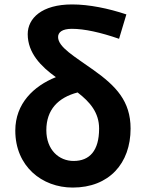

<svg xmlns="http://www.w3.org/2000/svg" viewBox="-20 -832 656 866"><path d="M550 -767C469 -794 382 -812 305 -812C168 -812 105 -749 105 -678C105 -593 165 -532 232 -484C132 -444 49 -365 49 -243C49 -82 169 14 308 14C472 14 569 -95 569 -252C569 -376 503 -444 402 -516C317 -577 242 -619 242 -665C242 -686 260 -702 304 -702C361 -702 433 -686 517 -657ZM312 -106C246 -106 189 -156 189 -245C189 -337 242 -392 330 -415C386 -372 427 -324 427 -252C427 -152 384 -106 312 -106Z"/></svg>

Font: Spoqa Han Sans Neo Bold
Style: Bold
Weight: 700
Designer: [Spoqa Han Sans Neo] Dong-huui Kim  Younghwa Kang  Yujin Lee  [Noto Sans] Ryoko NISHIZUKA  (kana & ideographs); Paul D. 
Foundry: Spoqa (http://www.spoqa-han-sans.com)
Version: Version 1.000